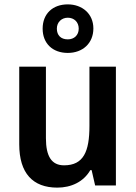

<svg xmlns="http://www.w3.org/2000/svg" viewBox="-20 -848 621 878"><path d="M290 -606C358 -606 407 -650 407 -718C407 -785 356 -828 290 -828C221 -828 175 -785 175 -717C175 -649 221 -606 290 -606ZM290 -668C258 -668 240 -687 240 -717C240 -747 262 -767 290 -767C319 -767 340 -747 340 -717C340 -687 319 -668 290 -668ZM510 -543H389V-272C389 -155 362 -92 273 -92C216 -92 190 -133 190 -216V-543H68V-188C68 -56 130 10 242 10C305 10 362 -16 393 -70H399L415 0H510Z"/></svg>

Font: Noto Sans Lao Looped SemiCondensed SemiBold
Style: Regular
Weight: 600
Width: 4
Designer: Mark Frömberg, Ben Mitchell
Foundry: The Fontpad Ltd
Version: Version 1.002